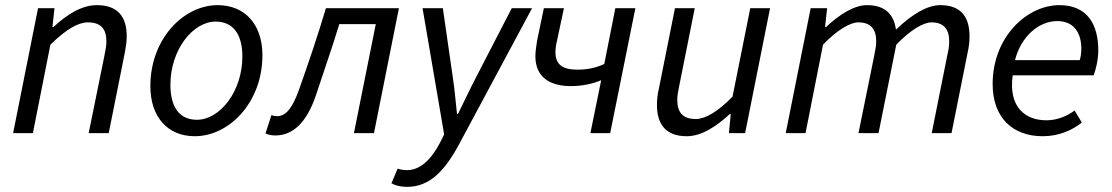

<svg xmlns="http://www.w3.org/2000/svg" viewBox="-20 -518 4326 747"><path d="M31 0H108L176 -344C237 -404 284 -431 322 -431C372 -431 394 -406 394 -357C394 -340 391 -326 386 -300L325 0H403L465 -310C470 -337 473 -354 473 -377C473 -452 439 -498 357 -498C297 -498 240 -461 188 -413H184L192 -486H128Z M738 12C871 12 1001 -119 1001 -303C1001 -424 932 -498 827 -498C694 -498 565 -367 565 -183C565 -62 633 12 738 12ZM746 -52C679 -52 643 -100 643 -188C643 -324 730 -434 819 -434C886 -434 923 -386 923 -298C923 -163 836 -52 746 -52Z M1052 9C1121 9 1175 -44 1210 -150C1240 -242 1272 -331 1300 -424H1442L1357 0H1435L1532 -486H1248C1216 -379 1181 -275 1144 -171C1118 -98 1093 -66 1058 -66C1049 -66 1042 -68 1036 -70L1013 1C1023 6 1035 9 1052 9Z M1564 209C1651 209 1711 148 1770 36L2050 -486H1971L1831 -215C1808 -171 1784 -119 1762 -75H1758C1753 -118 1749 -171 1742 -215L1703 -486H1624L1708 5L1692 37C1658 103 1614 144 1564 144C1550 144 1538 142 1527 138L1503 195C1520 205 1542 209 1564 209Z M2277 0H2354L2452 -486H2374L2331 -269C2298 -254 2266 -247 2226 -247C2170 -247 2141 -266 2141 -315C2141 -328 2143 -343 2147 -359L2174 -486H2096L2070 -362C2066 -338 2063 -316 2063 -299C2063 -216 2122 -183 2201 -183C2243 -183 2284 -191 2319 -206Z M2652 12C2710 12 2768 -27 2819 -74H2823L2816 0H2879L2976 -486H2899L2830 -142C2771 -82 2724 -55 2687 -55C2637 -55 2615 -80 2615 -130C2615 -147 2618 -161 2623 -186L2683 -486H2606L2544 -176C2538 -150 2536 -132 2536 -109C2536 -35 2570 12 2652 12Z M3037 0H3114L3182 -344C3239 -404 3290 -431 3319 -431C3367 -431 3389 -406 3389 -357C3389 -340 3386 -326 3381 -300L3320 0H3398L3467 -344C3524 -404 3575 -431 3603 -431C3651 -431 3673 -406 3673 -357C3673 -340 3671 -326 3665 -300L3605 0H3682L3744 -310C3750 -337 3752 -354 3752 -377C3752 -452 3719 -498 3638 -498C3587 -498 3528 -462 3466 -403C3458 -456 3430 -498 3353 -498C3303 -498 3245 -461 3194 -413H3190L3198 -486H3134Z M4037 12C4099 12 4151 -11 4189 -41L4161 -88C4131 -66 4093 -50 4051 -50C3968 -50 3903 -102 3920 -225H4235C4242 -243 4253 -283 4253 -322C4253 -422 4211 -498 4102 -498C3975 -498 3842 -374 3842 -191C3842 -61 3919 12 4037 12ZM3929 -284C3952 -376 4022 -436 4093 -436C4163 -436 4187 -384 4187 -329C4187 -312 4185 -298 4181 -284Z"/></svg>

Font: Source Sans Pro
Style: Italic
Weight: 400
Italic angle: -11°
Designer: Paul D. Hunt
Foundry: Adobe Systems Incorporated
Version: Version 3.006;hotconv 1.0.111;makeotfexe 2.5.65597